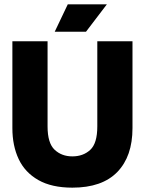

<svg xmlns="http://www.w3.org/2000/svg" viewBox="-20 -850 667 884"><path d="M313 14Q218 14 156.5 -21Q95 -56 66 -117.5Q37 -179 37 -260V-660H199V-268Q199 -191 231.5 -160.5Q264 -130 313 -130Q363 -130 395.5 -160Q428 -190 428 -268V-660H590V-260Q590 -130 520 -58Q450 14 313 14ZM376 -704H232L292 -830H472Z"/></svg>

Font: Bricolage Grotesque 48pt ExtraBold
Style: Regular
Weight: 800
Designer: Mathieu Triay
Foundry: Atelier Triay
Version: Version 1.000; ttfautohint (v1.8.4.7-5d5b);gftools[0.9.32]